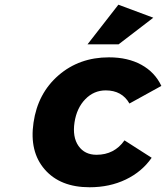

<svg xmlns="http://www.w3.org/2000/svg" viewBox="-20 -788 704 814"><path d="M122.1 -268.1Q140.1 -392.6 228.3 -468.8Q316.4 -544.9 441.9 -544.9Q522 -544.9 579.3 -513.4Q636.7 -481.9 664.1 -423.8L528.8 -349.1Q497.1 -404.8 428.2 -404.8Q377.9 -404.8 341.6 -367.4Q305.2 -330.1 295.9 -269Q286.6 -207 312.7 -169.4Q338.9 -131.8 389.2 -131.8Q464.8 -131.8 507.8 -192.9L623 -119.1Q581.5 -59.6 513.2 -26.9Q444.8 5.9 359.9 5.9Q235.4 5.9 169.7 -69.6Q104 -145 122.1 -268.1ZM351.1 -600.1 481.9 -768.1 629.9 -712.9 482.9 -600.1Z"/></svg>

Font: Trueno
Style: Bold Italic
Weight: 700
Designer: Julieta Ulanovsky
Foundry: Julieta Ulanovsky
Version: Version 3.001b | FøM Fix